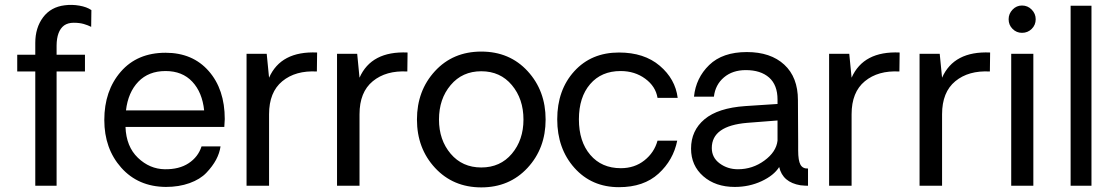

<svg xmlns="http://www.w3.org/2000/svg" viewBox="-20 -774 4660 800"><path d="M127 0V-476.1H51.8V-545.9H127V-595.2Q127 -658.2 159.4 -701.7Q191.9 -745.1 250 -752Q279.8 -755.9 310.8 -750.5Q341.8 -745.1 360.8 -731.9L359.9 -662.1Q346.7 -668.9 328.9 -674.1Q311 -679.2 287.1 -679.2Q263.2 -679.2 247.1 -668Q216.3 -645 215.8 -584V-545.9H334V-476.1H215.8V0Z M916.5 -277.8Q916.5 -269 914.6 -245.1H502.9Q505.9 -163.1 554.7 -116.5Q603.5 -69.8 666.5 -68.8Q726.6 -67.9 766.1 -94Q805.7 -120.1 819.8 -164.1H898.9Q895 -136.2 880.4 -108.6Q865.7 -81.1 839.8 -54Q814 -26.9 769.8 -11Q725.6 4.9 670.9 4.9Q555.7 3.9 485.1 -75.4Q414.6 -154.8 414.6 -273.9Q414.6 -396 483.2 -475.1Q551.8 -554.2 669.9 -554.2Q782.7 -554.2 849.6 -478Q916.5 -401.9 916.5 -277.8ZM669.9 -478Q599.1 -478 556.4 -433.6Q513.7 -389.2 504.9 -314H830.6Q822.8 -389.2 781.2 -433.6Q739.7 -478 669.9 -478Z M1301.3 -555.2 1300.3 -476.1Q1211.4 -481 1156.2 -435.5Q1101.1 -390.1 1101.1 -297.9V0H1007.3V-549.8H1091.3L1101.1 -450.2Q1150.4 -562 1301.3 -555.2Z M1678.2 -555.2 1677.2 -476.1Q1588.4 -481 1533.2 -435.5Q1478 -390.1 1478 -297.9V0H1384.3V-549.8H1468.3L1478 -450.2Q1527.3 -562 1678.2 -555.2Z M2178 -74.5Q2102.5 6.8 1985.4 6.8Q1868.2 6.8 1792.7 -74.5Q1717.3 -155.8 1717.3 -275.9Q1717.3 -396 1792.2 -477.5Q1867.2 -559.1 1985.4 -559.1Q2103.5 -559.1 2178.5 -477.5Q2253.4 -396 2253.4 -275.9Q2253.4 -155.8 2178 -74.5ZM2161.1 -275.9Q2161.1 -361.8 2112.8 -419.4Q2064.5 -477.1 1985.4 -477.1Q1906.2 -477.1 1857.7 -419.4Q1809.1 -361.8 1809.1 -275.9Q1809.1 -190.9 1857.7 -133.5Q1906.2 -76.2 1985.4 -76.2Q2064.5 -76.2 2112.8 -133.5Q2161.1 -190.9 2161.1 -275.9Z M2559.1 5.9Q2445.3 5.9 2373.5 -74.5Q2301.8 -154.8 2301.8 -276.9Q2301.8 -398.9 2372.8 -477.1Q2443.8 -555.2 2559.1 -555.2Q2664.1 -555.2 2729 -500Q2793.9 -444.8 2803.7 -366.2H2719.7Q2711.9 -414.1 2668.5 -446Q2625 -478 2565.9 -478Q2485.8 -478 2439 -423.6Q2392.1 -369.1 2392.1 -276.9Q2392.1 -184.1 2439.5 -128.7Q2486.8 -73.2 2566.9 -73.2Q2624 -73.2 2665 -105.7Q2706.1 -138.2 2719.7 -188H2801.8Q2785.6 -106.9 2723.9 -50.5Q2662.1 5.9 2559.1 5.9Z M3041.5 4.9Q2961.4 4.9 2910.4 -39.6Q2859.4 -84 2859.4 -154.8Q2859.4 -230 2915.5 -277.1Q2971.7 -324.2 3085.4 -332L3219.7 -340.8V-358.9Q3219.7 -419.9 3184.6 -450.9Q3149.4 -481.9 3087.4 -481.9Q3032.2 -481.9 2996.3 -451.4Q2960.4 -420.9 2954.6 -371.1H2871.6Q2879.4 -449.2 2935.1 -503.2Q2990.7 -557.1 3091.8 -557.1Q3190.9 -557.1 3247.8 -504.6Q3304.7 -452.1 3304.7 -356.9Q3304.7 -316.9 3305.2 -268.1Q3305.7 -219.2 3305.7 -185.1Q3305.7 -150.9 3305.7 -147Q3305.7 -105 3315.2 -87.9Q3324.7 -70.8 3346.7 -71.8V0Q3335.4 0 3315.4 -2Q3241.2 -14.2 3226.6 -78.1Q3204.6 -43 3153.1 -19Q3101.6 4.9 3041.5 4.9ZM3054.7 -68.8Q3115.7 -68.8 3165 -105Q3214.4 -141.1 3219.7 -188V-272L3093.8 -262.2Q2945.8 -250 2945.8 -157.2Q2945.8 -117.2 2978.8 -93Q3011.7 -68.8 3054.7 -68.8Z M3728.5 -555.2 3727.5 -476.1Q3638.7 -481 3583.5 -435.5Q3528.3 -390.1 3528.3 -297.9V0H3434.6V-549.8H3518.6L3528.3 -450.2Q3577.6 -562 3728.5 -555.2Z M4105.5 -555.2 4104.5 -476.1Q4015.6 -481 3960.4 -435.5Q3905.3 -390.1 3905.3 -297.9V0H3811.5V-549.8H3895.5L3905.3 -450.2Q3954.6 -562 4105.5 -555.2Z M4238.3 -637.2Q4215.3 -637.2 4199 -653.6Q4182.6 -669.9 4182.6 -693.8Q4182.6 -716.8 4199 -733.9Q4215.3 -751 4238.3 -751Q4262.2 -751 4278.8 -733.9Q4295.4 -716.8 4295.4 -693.8Q4295.4 -669.9 4278.8 -653.6Q4262.2 -637.2 4238.3 -637.2ZM4193.4 -549.8H4285.6V0H4193.4Z M4440.9 0V-750H4527.8V0Z"/></svg>

Font: Oakes Grotesk
Style: Regular
Weight: 400
Designer: Samuel Oakes
Foundry: Samuel Oakes
Version: Version 1.0 | wf-rip DC20170320